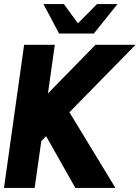

<svg xmlns="http://www.w3.org/2000/svg" viewBox="-30 -919 684 939"><path d="M534.5 0H338.5L195.5 -253L172 -229L139.5 0H-10.5L88 -700H238L204.5 -462L437 -700H633L309.5 -370ZM259 -755 182.5 -899H282.5L351 -805L444.5 -899H544.5L429 -755Z"/></svg>

Font: Urbanist Black
Style: Italic
Weight: 900
Italic angle: -8°
Designer: Corey Hu
Foundry: Corey Hu
Version: Version 1.330; ttfautohint (v1.8.4.7-5d5b)